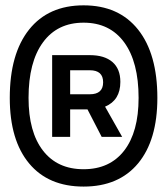

<svg xmlns="http://www.w3.org/2000/svg" viewBox="-20 -706 626 719"><path d="M293 -7.3Q161.1 -7.3 88.9 -94.2Q16.6 -181.2 16.6 -339.4Q16.6 -504.4 88.9 -595.2Q161.1 -686 293 -686Q424.8 -686 497.1 -595.2Q569.3 -504.4 569.3 -339.4Q569.3 -181.2 497.1 -94.2Q424.8 -7.3 293 -7.3ZM293 -72.3Q391.1 -72.3 445.1 -142.1Q499 -211.9 499 -339.4Q499 -473.6 445.1 -547.4Q391.1 -621.1 293 -621.1Q194.8 -621.1 140.9 -547.4Q86.9 -473.6 86.9 -339.4Q86.9 -211.9 140.9 -142.1Q194.8 -72.3 293 -72.3ZM175.3 -193.4V-499.5H316.4Q371.1 -499.5 400.9 -473.9Q430.7 -448.2 430.7 -399.4Q430.7 -330.6 373.5 -306.6L437.5 -193.4H360.8L307.6 -296.4H242.7V-193.4ZM242.7 -353H316.4Q366.2 -353 366.2 -397.9Q366.2 -442.9 316.4 -442.9H242.7Z"/></svg>

Font: Cascadia Code NF SemiLight
Style: Regular
Weight: 350
Monospace: yes
Designer: Aaron Bell
Foundry: Saja Typeworks
Version: Version 2404.023; ttfautohint (v1.8.4)